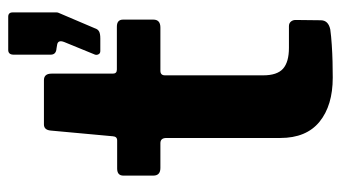

<svg xmlns="http://www.w3.org/2000/svg" viewBox="-203 -635 838 472"><g transform="rotate(-90 216.0 -399.0)"><path d="M278 -423.7Q266.8 -423.7 266.8 -412.5V-171Q266.8 -136.7 283.1 -122.2Q299.5 -107.7 334.5 -107.7H387.8Q394.7 -107.7 398.8 -103Q402.9 -98.3 402.9 -91.4L402.2 -29.5Q402.2 -11 379.8 -6.1Q362.4 -3.7 341.7 -2.4Q320.9 -1 300.3 -0.5Q279.6 0 261.2 0Q192.7 0 152.7 -32.5Q112.8 -65 112.8 -129V-408.9Q112.8 -423.7 100.1 -423.7H39.1Q20.3 -423.7 20.3 -441.1V-514.7Q20.3 -530 37.7 -530H106.8Q116.3 -530 117 -540.6L131 -692.9Q132.4 -710 146.1 -710H254.9Q271 -710 271 -691.2V-540.6Q271 -530.7 280.9 -530.7H386.4Q403.8 -530.7 403.8 -515.4V-441.1Q403.8 -423.7 384.3 -423.7ZM326.5 -571.4Q320.6 -571.4 318.4 -576.1Q316.2 -580.7 317.9 -584.9L348.6 -659.9Q354.5 -675 342.8 -677.4L332.8 -679.1Q317.6 -680.1 317.6 -693.5V-784.3Q317.6 -797.8 329.3 -797.8H410.8Q421.5 -797.8 421.5 -786.8V-679.1Q421.5 -676.7 420.7 -674.6Q419.8 -672.6 419.1 -670.8L382.5 -584.9Q380.1 -577.3 374.6 -574.4Q369.1 -571.4 357.4 -571.4Z"/></g></svg>

Font: Libre Franklin Thin
Style: Regular
Weight: 100
Designer: Pablo Impallari, Rodrigo Fuenzalida, Nhung Nguyen
Foundry: Impallari Type
Version: Version 3.000